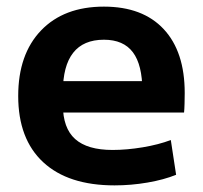

<svg xmlns="http://www.w3.org/2000/svg" viewBox="-20 -550 612 580"><path d="M326 10Q186 10 110.5 -60Q35 -130 35 -260Q35 -386 104 -458Q173 -530 294 -530Q411 -530 474.5 -462Q538 -394 538 -269Q538 -255 537.5 -237Q537 -219 536 -210H112V-305H429L410 -276Q410 -354 381.5 -392Q353 -430 294 -430Q232 -430 201 -390.5Q170 -351 170 -273V-233Q170 -163 207 -130Q244 -97 320 -97Q363 -97 411 -105Q459 -113 496 -127L512 -22Q475 -7 425.5 1.5Q376 10 326 10Z"/></svg>

Font: M PLUS 1 Thin
Style: Bold
Weight: 700
Version: Version 1.001